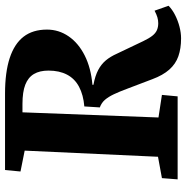

<svg xmlns="http://www.w3.org/2000/svg" viewBox="-8 -736 757 782"><g transform="rotate(-90 371.0 -344.5)"><path d="M329 -380Q376 -384 409 -401.5Q442 -419 458.5 -450.5Q475 -482 475 -526Q475 -562 461 -585.5Q447 -609 417.5 -620.5Q388 -632 339 -632H305L284 -78L376 -64L370 0H32L37 -64L124 -80L149 -623L64 -640L70 -703H381Q468 -703 526 -684Q584 -665 613 -627.5Q642 -590 642 -532Q642 -484 614.5 -444Q587 -404 536.5 -378.5Q486 -353 417 -347V-343Q454 -336 477.5 -323.5Q501 -311 516.5 -292.5Q532 -274 544 -247L595 -140Q606 -117 616.5 -103.5Q627 -90 639.5 -84.5Q652 -79 668 -79Q680 -79 692 -82.5Q704 -86 719 -94L739 -37Q724 -22 701.5 -10.5Q679 1 654 7.5Q629 14 606 14Q565 14 533.5 3Q502 -8 479 -34Q456 -60 440 -103L402 -203Q389 -238 378.5 -260Q368 -282 356 -296Q344 -310 325 -317Z"/></g></svg>

Font: Literata 18pt
Style: Bold Italic
Weight: 700
Italic angle: -2°
Designer: Latin by Veronika Burian and Jose Scaglione. Greek by Irene Vlachou. Cyrillic by Vera Evstafieva
Foundry: TypeTogether
Version: Version 3.103;gftools[0.9.29]